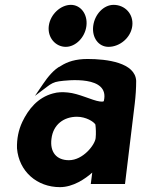

<svg xmlns="http://www.w3.org/2000/svg" viewBox="-20 -748 581 791"><path d="M181 -641C175 -593 209 -555 251 -555C291 -555 330 -593 336 -641C342 -690 312 -728 272 -728C230 -728 187 -689 181 -641ZM364 -641C358 -593 386 -555 427 -555C474 -555 519 -593 525 -641C531 -690 495 -728 448 -728C407 -728 370 -689 364 -641ZM230 -476C204 -464 176 -430 158 -403L124 -353L173 -390C190 -403 202 -410 223 -413C258 -418 432 -438 408 -333C408 -331 407 -328 391 -330C360 -334 305 -363 259 -367C237 -369 219 -369 198 -363C135 -346 97 -298 72 -246C56 -212 49 -176 50 -137C58 -41 133 23 227 23C281 23 331 -11 360 -37L354 10H495L535 -320C539 -354 541 -384 541 -415C537 -490 421 -505 341 -505C292 -505 258 -494 230 -476ZM264 -88C213 -88 185 -121 192 -176C199 -236 244 -267 297 -267C334 -267 366 -247 373 -235C375 -219 376 -198 374 -179C371 -151 322 -88 264 -88Z"/></svg>

Font: Bluebird
Style: SfBdNrwObl
Weight: 700
Designer: Jasper
Foundry: Cannot Into Space Fonts
Version: Version 0.98